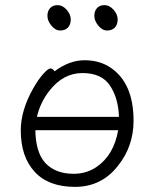

<svg xmlns="http://www.w3.org/2000/svg" viewBox="-20 -716 602 749"><path d="M439 -640Q439 -620 428 -608.5Q417 -597 398 -597Q379 -597 363.5 -616Q348 -635 348 -654Q348 -673 358.5 -684.5Q369 -696 388 -696Q407 -696 423 -678Q439 -660 439 -640ZM256 -640Q256 -620 245 -608.5Q234 -597 215 -597Q196 -597 180.5 -616Q165 -635 165 -654Q165 -673 175.5 -684.5Q186 -696 205 -696Q224 -696 240 -678Q256 -660 256 -640ZM193 -438Q251 -481 309.5 -481Q368 -481 410 -453Q501 -393 501 -245Q501 -145 440 -69Q376 13 272.5 13Q169 13 115 -46Q61 -105 61 -207Q61 -286 110 -372Q130 -407 149 -428Q168 -449 176.5 -449Q185 -449 193 -438ZM267 -38Q318 -38 357 -65Q424 -111 441 -208H435H118Q119 -123 156 -81Q196 -38 267 -38ZM124 -260H444Q442 -332 409.5 -381.5Q377 -431 301.5 -431Q226 -431 172 -361Q137 -316 124 -260Z"/></svg>

Font: ToneOZ-Pinyin-WenKai-Light
Style: Light
Weight: 300
Designer: Fontworks Inc.
Foundry: ToneOZ
Version: Version 0.240331